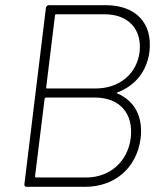

<svg xmlns="http://www.w3.org/2000/svg" viewBox="-20 -720 616 740"><path d="M433 -364C501 -390 546 -444 556 -521C569 -631 503 -700 388 -700H168C163 -700 158 -696 157 -690L74 -10C73 -4 77 0 82 0H308C422 0 507 -72 522 -187C532 -271 498 -332 432 -360C428 -361 429 -363 433 -364ZM196 -665H383C475 -665 528 -607 518 -519C507 -435 440 -379 348 -379H161C159 -379 157 -381 158 -383L192 -661C192 -663 194 -665 196 -665ZM313 -36H119C117 -36 115 -38 115 -40L152 -340C153 -342 155 -344 157 -344H346C441 -344 495 -283 484 -189C473 -98 404 -36 313 -36Z"/></svg>

Font: Barlow ExtraLight
Style: Italic
Weight: 275
Italic angle: -7°
Designer: Jeremy Tribby
Foundry: Tribby Type
Version: Version 1.422;hotconv 1.0.109;makeotfexe 2.5.65596